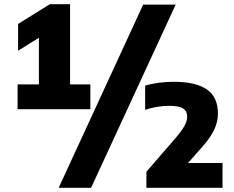

<svg xmlns="http://www.w3.org/2000/svg" viewBox="-20 -830 1120 918"><path d="M166 -322.5V-729.5L218.5 -682L66.5 -587.5V-715.5L218.5 -810H315V-322.5ZM64 -308V-426.5H412V-308ZM260.5 68 664.5 -808H820L415.5 68ZM680 68V-9L819.5 -170Q849 -204.5 862 -228.2Q875 -252 875 -272Q875 -298 856.2 -311Q837.5 -324 788.5 -324Q758.5 -324 727.5 -318.5Q696.5 -313 674 -304.5V-420.5Q700.5 -429 737.5 -434Q774.5 -439 810.5 -439Q915 -439 968.5 -402.8Q1022 -366.5 1022 -287Q1022 -249 1005 -211.8Q988 -174.5 949 -130L847 -14.5L847.5 -50.5H1044V68Z"/></svg>

Font: Encode Sans SC Condensed Thin ExtraBold
Style: Regular
Weight: 800
Version: Version 3.002